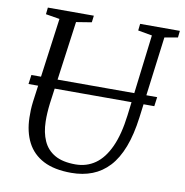

<svg xmlns="http://www.w3.org/2000/svg" viewBox="-83 -822 876 911"><g transform="rotate(10 355.0 -366.5)"><path d="M643.5 -699.5 593 -306Q582 -221 558.8 -160.8Q535.5 -100.5 500.8 -63Q466 -25.5 420.5 -7.8Q375 10 319.5 10Q237.5 10 185 -17.2Q132.5 -44.5 106.5 -95Q80.5 -145.5 79 -214Q78.5 -232 79.2 -251Q80 -270 82.5 -290L138 -699.5L71 -710.5L74.5 -743H296L292 -710.5L218 -698.5L163 -296.5Q160 -272 158.8 -250.5Q157.5 -229 158 -209Q159 -156 176.8 -116.2Q194.5 -76.5 232.2 -54.8Q270 -33 332 -33Q385.5 -33 427 -62Q468.5 -91 496.2 -151.5Q524 -212 535.5 -306L583.5 -698.5L515.5 -710.5L519 -743H710.5L707 -710.5ZM659 -414.5 653 -370H47L53 -414.5Z"/></g></svg>

Font: Merriweather 60pt Light
Style: Italic
Weight: 300
Italic angle: -7.8°
Version: Version 2.101